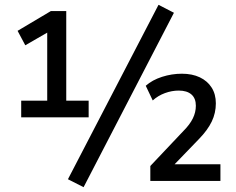

<svg xmlns="http://www.w3.org/2000/svg" viewBox="-20 -751 978 797"><path d="M68 -264V-333H176V-632L208 -634L85 -563L53 -623L191 -705H255V-333H348V-264ZM327 26 262 -7 638 -731 702 -698ZM604 0V-62L742 -208Q768 -234 780.5 -259.5Q793 -285 793 -312Q793 -343 774.5 -359Q756 -375 722 -375Q693 -375 664.5 -364.5Q636 -354 614 -334L585 -395Q612 -419 652.5 -432Q693 -445 735 -445Q778 -445 809.5 -430Q841 -415 858.5 -387.5Q876 -360 876 -322Q876 -282 859 -246.5Q842 -211 806 -174L696 -60V-69H895V0Z"/></svg>

Font: Nunito Sans 10pt SemiCondensed SemiBold
Style: Regular
Weight: 600
Width: 4
Designer: Vernon Adams
Foundry: Vernon Adams
Version: Version 3.101;gftools[0.9.27]